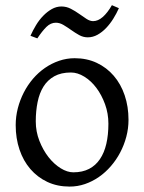

<svg xmlns="http://www.w3.org/2000/svg" viewBox="-20 -688 543 723"><path d="M388.2 -222.2Q388.2 -260.7 375.5 -295.7Q362.8 -330.6 342.8 -357.2Q322.8 -383.8 297.4 -399.4Q272 -415 247.1 -415Q210 -415 184.6 -400.9Q159.2 -386.7 143.8 -362.1Q128.4 -337.4 121.6 -303.7Q114.7 -270 114.7 -231Q114.7 -192.4 128.4 -157.5Q142.1 -122.6 162.8 -96.2Q183.6 -69.8 208.5 -54.4Q233.4 -39.1 255.9 -39.1Q290.5 -39.1 315.4 -52Q340.3 -64.9 356.4 -88.9Q372.6 -112.8 380.4 -146.5Q388.2 -180.2 388.2 -222.2ZM463.9 -236.8Q463.9 -204.1 455.6 -172.9Q447.3 -141.6 432.6 -113.8Q418 -85.9 397.5 -62.3Q377 -38.6 352.3 -21.5Q327.6 -4.4 299.8 5.1Q272 14.6 242.2 14.6Q195.8 14.6 158.4 -2.9Q121.1 -20.5 94.5 -51.3Q67.9 -82 53.5 -124.5Q39.1 -167 39.1 -216.8Q39.1 -249 47.1 -280.3Q55.2 -311.5 69.6 -339.6Q84 -367.7 104.2 -391.4Q124.5 -415 149.2 -432.1Q173.8 -449.2 202.4 -459Q231 -468.8 261.2 -468.8Q307.1 -468.8 344.5 -451.2Q381.8 -433.6 408.4 -402.6Q435.1 -371.6 449.5 -329.1Q463.9 -286.6 463.9 -236.8ZM427.7 -657.2Q418.9 -637.2 406.7 -617.7Q394.5 -598.1 379.6 -582.5Q364.7 -566.9 347.2 -557.1Q329.6 -547.4 310.5 -547.4Q293.5 -547.4 278.1 -555.9Q262.7 -564.5 248 -575Q233.4 -585.4 219 -594Q204.6 -602.5 190.4 -602.5Q170.9 -602.5 154.8 -586.7Q138.7 -570.8 120.6 -543.5L94.7 -553.2Q103.5 -573.2 115.5 -593Q127.4 -612.8 142.6 -628.4Q157.7 -644 175 -653.8Q192.4 -663.6 211.4 -663.6Q230 -663.6 246.6 -655Q263.2 -646.5 277.8 -636Q292.5 -625.5 305.7 -616.9Q318.8 -608.4 330.6 -608.4Q349.1 -608.4 366.9 -624Q384.8 -639.6 401.4 -668.5Z"/></svg>

Font: Gentium Unicode
Style: Regular
Weight: 400
Version: Version 1.009